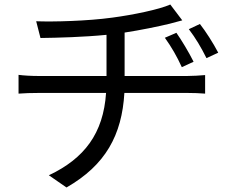

<svg xmlns="http://www.w3.org/2000/svg" viewBox="-20 -776 1040 849"><path d="M760 -631 709 -609C739 -567 762 -527 784 -479L836 -503C814 -547 783 -598 760 -631ZM864 -670 815 -647C846 -606 869 -567 893 -519L945 -543C922 -587 889 -638 864 -670ZM62 -445V-362C86 -364 119 -365 151 -365H449C437 -186 353 -75 196 -1L274 53C447 -46 519 -179 530 -365H809C834 -365 865 -364 887 -362V-444C866 -442 829 -440 808 -440H531V-632C603 -643 680 -659 730 -671C745 -675 764 -680 786 -686L733 -756C684 -734 567 -710 476 -698C367 -683 215 -679 140 -682L159 -608C236 -609 350 -612 451 -622V-440H149C119 -440 84 -442 62 -445Z"/></svg>

Font: Noto Sans KR
Style: Regular
Weight: 400
Designer: Ryoko NISHIZUKA 西塚涼子 (kana, bopomofo & ideographs); Paul D. Hunt (Latin, Greek & Cyrillic); Sandoll Communications 산돌커뮤니
Foundry: Adobe
Version: Version 2.004;hotconv 1.0.118;makeotfexe 2.5.65603